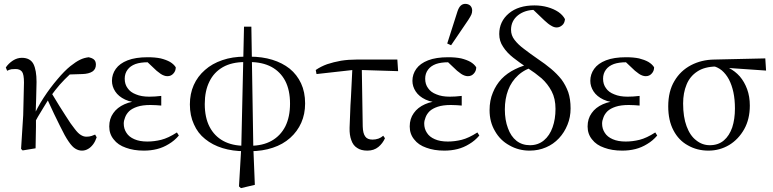

<svg xmlns="http://www.w3.org/2000/svg" viewBox="-20 -767 3999 993"><path d="M97 11 164 0Q165 -28 165 -56Q165 -83 166 -111Q166 -139 166 -166L164 -168Q166 -212 167 -257Q168 -301 169 -343Q169 -404 153 -436Q136 -468 93 -468Q69 -468 47 -454Q24 -439 10 -418L17 -401Q28 -407 40 -409Q51 -410 61 -410Q83 -410 94 -396Q104 -382 104 -340L100 -171L89 3ZM148 -112Q162 -139 176 -163Q190 -187 205 -211Q219 -234 234 -258L242 -269Q264 -300 289 -329Q314 -357 342 -383Q370 -409 402 -430L313 -381L406 -384Q439 -385 458 -397Q476 -409 476 -433Q476 -451 465 -460Q454 -468 439 -471Q414 -468 394 -458Q373 -448 344 -425Q313 -400 277 -357Q240 -314 206 -262Q172 -210 149 -156L141 -135H130ZM404 12Q421 12 436 3Q450 -5 462 -21Q473 -36 480 -57L472 -71Q465 -68 454 -64Q442 -60 427 -60Q412 -60 398 -69Q384 -77 366 -101Q347 -124 319 -169Q290 -213 247 -285L223 -257Q263 -169 290 -116Q316 -62 335 -35Q354 -7 370 2Q386 12 404 12Z M724 12Q760 12 792 4Q824 -4 853 -22Q882 -39 905 -66L895 -82Q850 -53 814 -44Q778 -35 742 -35Q702 -35 675 -47Q647 -59 634 -80Q620 -101 620 -128Q620 -143 627 -160Q633 -177 648 -192Q663 -206 690 -215Q717 -224 758 -224Q776 -224 788 -223Q800 -222 814 -221V-271Q797 -269 782 -268Q767 -267 752 -267Q711 -267 683 -279Q654 -290 640 -311Q625 -331 625 -360Q625 -387 640 -407Q654 -426 681 -436Q707 -445 745 -445Q759 -445 773 -445Q786 -444 802 -440L782 -457L736 -452L790 -401Q802 -391 811 -385Q820 -379 829 -376Q837 -373 846 -373Q865 -373 877 -387Q889 -400 889 -419Q879 -435 859 -447Q839 -458 811 -465Q782 -471 744 -471Q681 -471 640 -455Q599 -439 579 -411Q559 -383 559 -349Q559 -320 576 -294Q593 -268 627 -252Q661 -236 711 -236L712 -245Q662 -245 624 -228Q586 -211 566 -182Q545 -153 545 -113Q545 -74 568 -46Q590 -17 631 -3Q671 12 724 12Z M1216 197 1226 206 1298 189 1290 -9 1280 -629H1242L1228 -9ZM1246 15V-13Q1181 -13 1135 -38Q1089 -63 1064 -111Q1039 -159 1039 -229Q1039 -297 1063 -345Q1086 -393 1133 -420Q1179 -446 1247 -446V-474Q1182 -474 1130 -456Q1077 -438 1040 -405Q1002 -372 982 -327Q962 -282 962 -227Q962 -169 983 -124Q1003 -78 1041 -48Q1079 -17 1131 -1Q1183 15 1246 15ZM1273 15Q1338 15 1391 -3Q1443 -20 1481 -54Q1518 -87 1538 -132Q1558 -177 1558 -232Q1558 -291 1537 -336Q1516 -381 1478 -412Q1440 -442 1388 -458Q1336 -474 1272 -474V-446Q1337 -446 1384 -421Q1430 -396 1455 -349Q1480 -301 1480 -231Q1480 -163 1456 -114Q1431 -65 1385 -39Q1339 -13 1273 -13Z M1617 -384 1814 -406 2039 -399 2035 -459H1824Q1782 -459 1744 -453Q1705 -446 1672 -435Q1639 -423 1613 -405ZM1880 12Q1914 12 1937 -7Q1959 -25 1971 -52L1962 -65Q1951 -55 1937 -50Q1922 -45 1907 -45Q1880 -45 1869 -61Q1857 -77 1856 -113L1851 -423L1803 -426L1799 -344Q1797 -303 1795 -263Q1792 -222 1791 -183Q1789 -143 1788 -106Q1787 -68 1797 -42Q1806 -15 1827 -2Q1847 12 1880 12Z M2278 12Q2314 12 2346 4Q2378 -4 2407 -22Q2436 -39 2459 -66L2449 -82Q2404 -53 2368 -44Q2332 -35 2296 -35Q2256 -35 2229 -47Q2201 -59 2188 -80Q2174 -101 2174 -128Q2174 -143 2181 -160Q2187 -177 2202 -192Q2217 -206 2244 -215Q2271 -224 2312 -224Q2330 -224 2342 -223Q2354 -222 2368 -221V-271Q2351 -269 2336 -268Q2321 -267 2306 -267Q2265 -267 2237 -279Q2208 -290 2194 -311Q2179 -331 2179 -360Q2179 -387 2194 -407Q2208 -426 2235 -436Q2261 -445 2299 -445Q2313 -445 2327 -445Q2340 -444 2356 -440L2336 -457L2290 -452L2344 -401Q2356 -391 2365 -385Q2374 -379 2383 -376Q2391 -373 2400 -373Q2419 -373 2431 -387Q2443 -400 2443 -419Q2433 -435 2413 -447Q2393 -458 2365 -465Q2336 -471 2298 -471Q2235 -471 2194 -455Q2153 -439 2133 -411Q2113 -383 2113 -349Q2113 -320 2130 -294Q2147 -268 2181 -252Q2215 -236 2265 -236L2266 -245Q2216 -245 2178 -228Q2140 -211 2120 -182Q2099 -153 2099 -113Q2099 -74 2122 -46Q2144 -17 2185 -3Q2225 12 2278 12ZM2293 -542 2313 -533 2402 -664Q2413 -681 2418 -692Q2422 -702 2422 -713Q2422 -728 2412 -738Q2402 -747 2386 -747Q2373 -747 2363 -738Q2353 -729 2346 -708Z M2719 12Q2765 12 2804 -5Q2842 -21 2871 -52Q2899 -82 2915 -122Q2931 -161 2931 -206Q2931 -254 2919 -290Q2906 -326 2884 -356Q2861 -385 2830 -411Q2799 -437 2763 -461Q2721 -490 2690 -514Q2659 -537 2641 -561Q2623 -584 2623 -613Q2623 -659 2659 -688Q2695 -716 2748 -716Q2768 -716 2781 -711Q2793 -706 2806 -698L2801 -722L2728 -726L2795 -662Q2816 -642 2831 -634Q2845 -625 2859 -625Q2874 -625 2887 -636Q2900 -646 2902 -668Q2891 -689 2868 -705Q2844 -721 2812 -730Q2780 -739 2744 -739Q2661 -739 2612 -698Q2562 -656 2562 -591Q2562 -554 2582 -525Q2601 -495 2634 -469Q2667 -443 2709 -415Q2748 -390 2781 -362Q2813 -333 2833 -295Q2853 -257 2853 -204Q2853 -151 2838 -109Q2823 -66 2793 -41Q2763 -16 2721 -16Q2680 -16 2651 -39Q2622 -62 2607 -104Q2591 -146 2591 -201Q2591 -256 2608 -301Q2625 -346 2660 -378Q2695 -410 2750 -425L2731 -446V-438Q2684 -429 2644 -409Q2603 -389 2574 -359Q2545 -328 2529 -288Q2512 -248 2512 -197Q2512 -136 2540 -89Q2567 -41 2615 -15Q2662 12 2719 12Z M3198 12Q3234 12 3266 4Q3298 -4 3327 -22Q3356 -39 3379 -66L3369 -82Q3324 -53 3288 -44Q3252 -35 3216 -35Q3176 -35 3149 -47Q3121 -59 3108 -80Q3094 -101 3094 -128Q3094 -143 3101 -160Q3107 -177 3122 -192Q3137 -206 3164 -215Q3191 -224 3232 -224Q3250 -224 3262 -223Q3274 -222 3288 -221V-271Q3271 -269 3256 -268Q3241 -267 3226 -267Q3185 -267 3157 -279Q3128 -290 3114 -311Q3099 -331 3099 -360Q3099 -387 3114 -407Q3128 -426 3155 -436Q3181 -445 3219 -445Q3233 -445 3247 -445Q3260 -444 3276 -440L3256 -457L3210 -452L3264 -401Q3276 -391 3285 -385Q3294 -379 3303 -376Q3311 -373 3320 -373Q3339 -373 3351 -387Q3363 -400 3363 -419Q3353 -435 3333 -447Q3313 -458 3285 -465Q3256 -471 3218 -471Q3155 -471 3114 -455Q3073 -439 3053 -411Q3033 -383 3033 -349Q3033 -320 3050 -294Q3067 -268 3101 -252Q3135 -236 3185 -236L3186 -245Q3136 -245 3098 -228Q3060 -211 3040 -182Q3019 -153 3019 -113Q3019 -74 3042 -46Q3064 -17 3105 -3Q3145 12 3198 12Z M3644 12Q3702 12 3751 -17Q3799 -46 3829 -99Q3858 -151 3858 -221Q3858 -268 3844 -306Q3830 -344 3806 -372Q3782 -399 3749 -416Q3716 -433 3679 -437L3662 -427Q3691 -421 3713 -403Q3735 -384 3750 -356Q3765 -327 3773 -290Q3781 -252 3781 -206Q3781 -151 3767 -108Q3752 -65 3724 -41Q3695 -16 3651 -16Q3612 -16 3581 -41Q3549 -65 3531 -114Q3513 -162 3513 -232Q3513 -287 3531 -330Q3548 -372 3586 -397Q3623 -422 3684 -423L3710 -418L3942 -402L3938 -465L3673 -459Q3608 -458 3554 -430Q3499 -401 3468 -348Q3436 -295 3436 -217Q3436 -144 3463 -93Q3490 -41 3538 -15Q3585 12 3644 12Z"/></svg>

Font: Source Serif 4 48pt
Style: Regular
Weight: 400
Designer: Frank Grie√ühammer
Foundry: Adobe Systems Incorporated
Version: Version 4.004;hotconv 1.0.116;makeotfexe 2.5.65601